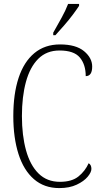

<svg xmlns="http://www.w3.org/2000/svg" viewBox="-20 -951 519 981"><path d="M283 10Q206 10 153.5 -35.5Q101 -81 74.5 -164Q48 -247 48 -358Q48 -471 75 -553Q102 -635 155.5 -679.5Q209 -724 287 -724Q368 -724 409.5 -689.5Q451 -655 451 -611Q451 -562 418 -562Q418 -621 388 -657Q358 -693 284 -693Q218 -693 175.5 -650.5Q133 -608 112.5 -532.5Q92 -457 92 -358Q92 -259 113 -183Q134 -107 177 -64.5Q220 -22 286 -22Q347 -22 381 -49.5Q415 -77 433 -117Q447 -109 447 -88Q447 -71 428 -48Q409 -25 372 -7.5Q335 10 283 10ZM252 -784Q274 -823 294.5 -860Q315 -897 328 -931H384V-921Q373 -904 352.5 -876.5Q332 -849 307.5 -821Q283 -793 263 -771H252Z"/></svg>

Font: Noto Serif Myanmar Condensed ExtraLight
Style: Regular
Weight: 200
Width: 3
Designer: Ben Mitchell and the Monotype Design Team
Foundry: Monotype Imaging Inc.
Version: Version 2.106; ttfautohint (v1.8.4.7-5d5b)